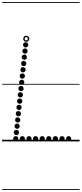

<svg xmlns="http://www.w3.org/2000/svg" viewBox="-25 -1349 779 1832"><path d="M188 0Q177.5 0 170.2 -7.2Q163 -14.5 163 -25Q163 -35.5 170.2 -42.8Q177.5 -50 188 -50Q198.5 -50 205.8 -42.8Q213 -35.5 213 -25Q213 -14.5 205.8 -7.2Q198.5 0 188 0ZM251.5 0Q241 0 233.8 -7.2Q226.5 -14.5 226.5 -25Q226.5 -35.5 233.8 -42.8Q241 -50 251.5 -50Q262 -50 269.2 -42.8Q276.5 -35.5 276.5 -25Q276.5 -14.5 269.2 -7.2Q262 0 251.5 0ZM314.5 0Q304 0 296.8 -7.2Q289.5 -14.5 289.5 -25Q289.5 -35.5 296.8 -42.8Q304 -50 314.5 -50Q325 -50 332.2 -42.8Q339.5 -35.5 339.5 -25Q339.5 -14.5 332.2 -7.2Q325 0 314.5 0ZM377.5 0Q367 0 359.8 -7.2Q352.5 -14.5 352.5 -25Q352.5 -35.5 359.8 -42.8Q367 -50 377.5 -50Q388 -50 395.2 -42.8Q402.5 -35.5 402.5 -25Q402.5 -14.5 395.2 -7.2Q388 0 377.5 0ZM440.5 0Q430 0 422.8 -7.2Q415.5 -14.5 415.5 -25Q415.5 -35.5 422.8 -42.8Q430 -50 440.5 -50Q451 -50 458.2 -42.8Q465.5 -35.5 465.5 -25Q465.5 -14.5 458.2 -7.2Q451 0 440.5 0ZM504 0Q493.5 0 486.2 -7.2Q479 -14.5 479 -25Q479 -35.5 486.2 -42.8Q493.5 -50 504 -50Q514.5 -50 521.8 -42.8Q529 -35.5 529 -25Q529 -14.5 521.8 -7.2Q514.5 0 504 0ZM567 0Q556.5 0 549.2 -7.2Q542 -14.5 542 -25Q542 -35.5 549.2 -42.8Q556.5 -50 567 -50Q577.5 -50 584.8 -42.8Q592 -35.5 592 -25Q592 -14.5 584.8 -7.2Q577.5 0 567 0ZM630 0Q619.5 0 612.2 -7.2Q605 -14.5 605 -25Q605 -35.5 612.2 -42.8Q619.5 -50 630 -50Q640.5 -50 647.8 -42.8Q655 -35.5 655 -25Q655 -14.5 647.8 -7.2Q640.5 0 630 0ZM220 -896Q209.5 -896 202.2 -903.2Q195 -910.5 195 -921Q195 -931.5 202.2 -938.8Q209.5 -946 220 -946Q230.5 -946 237.8 -938.8Q245 -931.5 245 -921Q245 -910.5 237.8 -903.2Q230.5 -896 220 -896ZM213.5 -837Q203 -837 195.8 -844.2Q188.5 -851.5 188.5 -862Q188.5 -872.5 195.8 -879.8Q203 -887 213.5 -887Q224 -887 231.2 -879.8Q238.5 -872.5 238.5 -862Q238.5 -851.5 231.2 -844.2Q224 -837 213.5 -837ZM207 -778Q196.5 -778 189.2 -785.2Q182 -792.5 182 -803Q182 -813.5 189.2 -820.8Q196.5 -828 207 -828Q217.5 -828 224.8 -820.8Q232 -813.5 232 -803Q232 -792.5 224.8 -785.2Q217.5 -778 207 -778ZM201 -718Q190.5 -718 183.2 -725.2Q176 -732.5 176 -743Q176 -753.5 183.2 -760.8Q190.5 -768 201 -768Q211.5 -768 218.8 -760.8Q226 -753.5 226 -743Q226 -732.5 218.8 -725.2Q211.5 -718 201 -718ZM194.5 -658.5Q184 -658.5 176.8 -665.8Q169.5 -673 169.5 -683.5Q169.5 -694 176.8 -701.2Q184 -708.5 194.5 -708.5Q205 -708.5 212.2 -701.2Q219.5 -694 219.5 -683.5Q219.5 -673 212.2 -665.8Q205 -658.5 194.5 -658.5ZM188 -598.5Q177.5 -598.5 170.2 -605.8Q163 -613 163 -623.5Q163 -634 170.2 -641.2Q177.5 -648.5 188 -648.5Q198.5 -648.5 205.8 -641.2Q213 -634 213 -623.5Q213 -613 205.8 -605.8Q198.5 -598.5 188 -598.5ZM182 -538.5Q171.5 -538.5 164.2 -545.8Q157 -553 157 -563.5Q157 -574 164.2 -581.2Q171.5 -588.5 182 -588.5Q192.5 -588.5 199.8 -581.2Q207 -574 207 -563.5Q207 -553 199.8 -545.8Q192.5 -538.5 182 -538.5ZM175.5 -479Q165 -479 157.8 -486.2Q150.5 -493.5 150.5 -504Q150.5 -514.5 157.8 -521.8Q165 -529 175.5 -529Q186 -529 193.2 -521.8Q200.5 -514.5 200.5 -504Q200.5 -493.5 193.2 -486.2Q186 -479 175.5 -479ZM169 -419Q158.5 -419 151.2 -426.2Q144 -433.5 144 -444Q144 -454.5 151.2 -461.8Q158.5 -469 169 -469Q179.5 -469 186.8 -461.8Q194 -454.5 194 -444Q194 -433.5 186.8 -426.2Q179.5 -419 169 -419ZM163 -359Q152.5 -359 145.2 -366.2Q138 -373.5 138 -384Q138 -394.5 145.2 -401.8Q152.5 -409 163 -409Q173.5 -409 180.8 -401.8Q188 -394.5 188 -384Q188 -373.5 180.8 -366.2Q173.5 -359 163 -359ZM156.5 -299.5Q146 -299.5 138.8 -306.8Q131.5 -314 131.5 -324.5Q131.5 -335 138.8 -342.2Q146 -349.5 156.5 -349.5Q167 -349.5 174.2 -342.2Q181.5 -335 181.5 -324.5Q181.5 -314 174.2 -306.8Q167 -299.5 156.5 -299.5ZM150.5 -239.5Q140 -239.5 132.8 -246.8Q125.5 -254 125.5 -264.5Q125.5 -275 132.8 -282.2Q140 -289.5 150.5 -289.5Q161 -289.5 168.2 -282.2Q175.5 -275 175.5 -264.5Q175.5 -254 168.2 -246.8Q161 -239.5 150.5 -239.5ZM144 -179.5Q133.5 -179.5 126.2 -186.8Q119 -194 119 -204.5Q119 -215 126.2 -222.2Q133.5 -229.5 144 -229.5Q154.5 -229.5 161.8 -222.2Q169 -215 169 -204.5Q169 -194 161.8 -186.8Q154.5 -179.5 144 -179.5ZM138 -120Q127.5 -120 120.2 -127.2Q113 -134.5 113 -145Q113 -155.5 120.2 -162.8Q127.5 -170 138 -170Q148.5 -170 155.8 -162.8Q163 -155.5 163 -145Q163 -134.5 155.8 -127.2Q148.5 -120 138 -120ZM131.5 -60Q121 -60 113.8 -67.2Q106.5 -74.5 106.5 -85Q106.5 -95.5 113.8 -102.8Q121 -110 131.5 -110Q142 -110 149.2 -102.8Q156.5 -95.5 156.5 -85Q156.5 -74.5 149.2 -67.2Q142 -60 131.5 -60ZM125 0Q114.5 0 107.2 -7.2Q100 -14.5 100 -25Q100 -35.5 107.2 -42.8Q114.5 -50 125 -50Q135.5 -50 142.8 -42.8Q150 -35.5 150 -25Q150 -14.5 142.8 -7.2Q135.5 0 125 0ZM225.5 -950Q213.5 -950 205 -958.5Q196.5 -967 196.5 -979Q196.5 -991 205 -999.5Q213.5 -1008 225.5 -1008Q237.5 -1008 246 -999.5Q254.5 -991 254.5 -979Q254.5 -967 246 -958.5Q237.5 -950 225.5 -950ZM225.5 -963.5Q232 -963.5 236.5 -968.2Q241 -973 241 -979.5Q241 -985.5 236.5 -990Q232 -994.5 225.5 -994.5Q219 -994.5 214.5 -990Q210 -985.5 210 -979.5Q210 -973 214.5 -968.2Q219 -963.5 225.5 -963.5ZM-5 455H734V463H-5ZM-5 -16H734V0H-5ZM-5 -549H734V-541H-5ZM-5 -1329H734V-1321H-5Z"/></svg>

Font: Edu SA Dotted Guide
Style: Regular
Weight: 400
Designer: Tina and Corey Anderson, Eben Sorkin, Mirko Velimirovic
Foundry: Google for Education
Version: Version 2.000